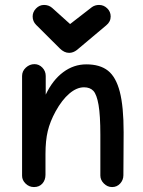

<svg xmlns="http://www.w3.org/2000/svg" viewBox="-20 -755 583 781"><path d="M261.2 -540Q241.2 -540 223.1 -558.1L127 -653.8Q112.8 -668 112.8 -688Q112.8 -706.5 126.7 -720.7Q140.6 -734.9 159.2 -734.9Q178.2 -734.9 191.9 -723.1L265.1 -657.2L354 -726.1Q366.7 -734.9 382.8 -734.9Q401.9 -734.9 416 -721.2Q430.2 -707.5 430.2 -688Q430.2 -666.5 412.1 -651.9L293 -551.8Q277.8 -540 261.2 -540ZM118.2 5.9Q98.6 5.9 84.2 -8.1Q69.8 -22 69.8 -40V-445.8Q69.8 -465.8 85.2 -480Q100.6 -494.1 120.1 -494.1Q138.7 -494.1 152.3 -480Q166 -465.8 166 -445.8V-370.1Q194.3 -429.7 237.1 -461.4Q279.8 -493.2 331.1 -493.2Q386.7 -493.2 419.2 -467.5Q451.7 -441.9 467.3 -381.8Q482.9 -321.8 482.9 -216.8Q482.9 -171.4 482.4 -119.4Q481.9 -67.4 481.9 -42Q481.9 -22.9 468.8 -8.5Q455.6 5.9 436 5.9Q417 5.9 402.6 -8.5Q388.2 -22.9 388.2 -41V-207Q388.2 -285.6 380.9 -328.1Q373.5 -370.6 359.9 -385.3Q346.2 -399.9 321.8 -399.9Q292 -399.9 262 -374.3Q231.9 -348.6 206.1 -301.8Q183.6 -260.7 174.3 -221.9Q165 -183.1 165 -127.9V-43.9Q165 -22.5 152.3 -8.3Q139.6 5.9 118.2 5.9Z"/></svg>

Font: Comic Neue
Style: Bold
Weight: 700
Designer: Craig Rozynski
Foundry: Craig Rozynski
Version: Version 2.003;hotconv 1.0.109;makeotfexe 2.5.65596